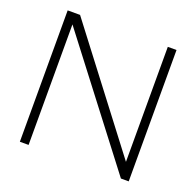

<svg xmlns="http://www.w3.org/2000/svg" viewBox="-123 -828 981 959"><g transform="rotate(20 367.5 -349.0)"><path d="M78.1 0V-698.2H144L610.4 -86.9V-698.2H656.7V0H615.2L124.5 -640.6V0Z"/></g></svg>

Font: Voltera Light
Style: Light
Weight: 300
Designer: Bernd Montag
Version: Version 1.301